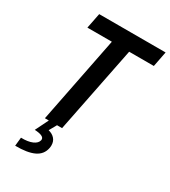

<svg xmlns="http://www.w3.org/2000/svg" viewBox="-227 -830 1043 1178"><g transform="rotate(30 294.5 -241.5)"><path d="M271 -611.8H97.7L119.1 -719.7H589.4L568.4 -611.8H393.6L271.5 0H149.9ZM197.8 127.9Q198.2 126 198.2 122.6Q198.2 96.2 131.8 92.8L177.7 0H235.8L206.5 52.2Q233.9 58.6 251 77.1Q268.1 95.7 268.1 124.5Q268.1 135.3 266.1 144.5Q256.3 193.8 209.2 216.1Q162.1 238.3 76.2 237.3L82.5 176.8Q131.8 178.2 162.4 164.8Q192.9 151.4 197.8 127.9Z"/></g></svg>

Font: Reddit Sans Chocolate SemiBold
Style: Italic
Weight: 600
Italic angle: -11.25°
Designer: Stephen Hutchings
Version: Version 1.013